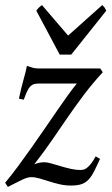

<svg xmlns="http://www.w3.org/2000/svg" viewBox="-22 -714 435 749"><path d="M378.9 -432.1Q338.9 -388.7 306.6 -345.9Q274.4 -303.2 243.9 -259Q213.4 -214.8 181.9 -168.7Q150.4 -122.6 111.8 -73.2Q113.3 -74.2 125 -77.6Q136.7 -81.1 151.9 -81.1Q161.6 -81.1 178 -76.4Q194.3 -71.8 213.9 -65.9Q233.4 -60.1 253.7 -55.4Q273.9 -50.8 292 -50.8Q296.4 -50.8 302.7 -52Q309.1 -53.2 316.4 -58.6Q323.7 -64 332.5 -74.7Q341.3 -85.4 351.1 -104L368.2 -94.2Q354.5 -64 344.2 -43.9Q334 -23.9 322 -12Q310.1 0 294.4 4.9Q278.8 9.8 254.9 9.8Q231 9.8 209.5 4.6Q188 -0.5 168.9 -6.6Q149.9 -12.7 132.6 -17.8Q115.2 -22.9 100.1 -22.9Q92.3 -22.9 84 -20.5Q75.7 -18.1 65.2 -13.2Q54.7 -8.3 41 -1.2Q27.3 5.9 8.8 15.1L-2 -1Q22.5 -30.3 48.6 -65.7Q74.7 -101.1 101.1 -138.4Q127.4 -175.8 153.1 -213.1Q178.7 -250.5 201.7 -283.9Q224.6 -317.4 244.1 -344.2Q263.7 -371.1 277.8 -388.2H130.9Q119.1 -388.2 111.1 -386Q103 -383.8 96.4 -377.2Q89.8 -370.6 84 -358.2Q78.1 -345.7 70.8 -325.2L51.8 -329.1Q61 -373 70.1 -404.5Q79.1 -436 83 -457Q92.3 -454.6 103 -450.7Q113.8 -446.8 130.9 -446.8H369.1ZM255.9 -501H210.9L119.6 -672.4Q126.5 -681.6 130.4 -685.1Q134.3 -688.5 141.6 -694.3L243.7 -575.2L377 -694.3Q382.8 -689 385.5 -685.3Q388.2 -681.6 392.6 -672.4Z"/></svg>

Font: Akkhara
Style: Italic
Weight: 400
Italic angle: -7°
Designer: J. Victor Gaultney
Version: Version 1.00 June 13, 2006, initial release